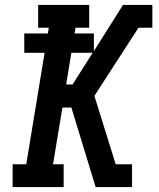

<svg xmlns="http://www.w3.org/2000/svg" viewBox="-20 -755 640 775"><path d="M31 0V-92H86L160 -542H78V-620H173L177 -643H134V-735H340V-643H285L281 -620H359V-549L474 -731L475 -735H595V-643H539L361 -368L447 -92H513V0H366L268 -321H232L194 -92H237V0ZM247 -414H273L354 -542H268Z"/></svg>

Font: Iosevka Curly Slab SmBdEx
Style: Italic
Weight: 600
Width: 7
Italic angle: -9°
Monospace: yes
Designer: Belleve Invis
Foundry: Belleve Invis
Version: Version 11.1.0; ttfautohint (v1.8.3)